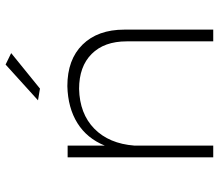

<svg xmlns="http://www.w3.org/2000/svg" viewBox="-68 -715 783 687"><g transform="rotate(-90 323.5 -371.5)"><path d="M561 -318V0H519V-310Q519 -390 474 -435Q429 -480 349 -480Q260 -478 206.5 -425.5Q153 -373 146 -282V0H104V-521H146V-388Q172 -452 226.5 -486Q281 -520 359 -522Q454 -522 507.5 -467.5Q561 -413 561 -318ZM436 -743 477 -723 350 -620 308 -627Z"/></g></svg>

Font: Argentum Sans ExtraLight
Style: Regular
Weight: 275
Designer: Julieta Ulanovsky (Modified by Cristiano Sobral)
Foundry: Julieta Ulanovsky
Version: Version 1.000; ttfautohint (v1.5.65-e2d9)